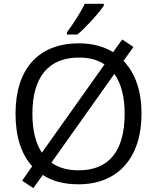

<svg xmlns="http://www.w3.org/2000/svg" viewBox="-20 -951 819 1001"><path d="M329.1 -771V-783.2C360.4 -823.7 401.4 -888.7 422.4 -931.2H521V-920.9C492.2 -878.4 424.8 -804.7 383.3 -771ZM153.8 29.8 95.2 -8.8 147.9 -84C89.8 -148.4 61 -240.2 61 -358.9C61 -591.3 180.2 -725.1 391.1 -725.1C459 -725.1 518.6 -710 569.8 -679.2L617.2 -745.1L675.8 -706.1L624 -633.8C686.5 -567.9 717.8 -476.1 717.8 -357.9C717.8 -129.4 595.7 9.8 390.1 9.8C313.5 9.8 251.5 -6.3 203.1 -39.1ZM524.9 -615.2C490.2 -639.2 445.8 -650.9 391.1 -650.9C232.9 -650.9 148.9 -548.8 148.9 -357.9C148.9 -272.5 165.5 -205.1 198.2 -154.8ZM248 -103C285.6 -76.2 333 -63 390.1 -63C548.3 -63 629.9 -164.1 629.9 -357.9C629.9 -446.3 611.8 -515.6 576.2 -565.9Z"/></svg>

Font: OpenSansEmoji
Style: Regular
Weight: 400
Foundry: MorbZ
Version: Version 1.000;PS 001.000;hotconv 1.0.70;makeotf.lib2.5.58329